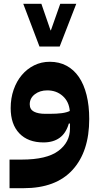

<svg xmlns="http://www.w3.org/2000/svg" viewBox="-20 -747 523 1007"><path d="M30 90H94Q225 90 286 44.5Q347 -1 347 -73V-99H341Q326 -48 292.5 -24Q259 0 208 0Q127 0 81.5 -47.5Q36 -95 36 -180Q36 -232 51.5 -276.5Q67 -321 94.5 -353.5Q122 -386 159.5 -404.5Q197 -423 241 -423Q290 -423 328.5 -402.5Q367 -382 393.5 -343.5Q420 -305 434 -249Q448 -193 448 -123Q448 48 360.5 144Q273 240 104 240H30ZM239 -150Q278 -150 304 -153.5Q330 -157 346 -165Q342 -214 309 -243.5Q276 -273 228 -273Q189 -273 162.5 -252.5Q136 -232 136 -200Q136 -173 158 -161.5Q180 -150 218 -150ZM102 -727H197L245 -588H247L296 -727H380L293 -503H187Z"/></svg>

Font: IBM Plex Sans Arabic
Style: Bold
Weight: 700
Designer: Mike Abbink, Paul van der Laan, Pieter van Rosmalen, Wael Morcos, Khajak Apelian
Foundry: Bold Monday
Version: Version 1.2